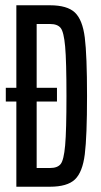

<svg xmlns="http://www.w3.org/2000/svg" viewBox="-20 -708 383 728"><path d="M42 -323H2V-375H42V-688H169Q235 -688 264 -660.5Q293 -633 301.5 -565.5Q310 -498 310 -344Q310 -191 301.5 -123Q293 -55 264 -27.5Q235 0 169 0H42ZM232 -344Q232 -476 227 -531.5Q222 -587 210 -602Q198 -617 170 -617H119V-375H196V-323H119V-71H170Q198 -71 210 -86Q222 -101 227 -157Q232 -213 232 -344Z"/></svg>

Font: Saira Ultra Condensed Medium
Style: Regular
Weight: 500
Width: 1
Designer: Hector Gatti with collaboration of the Omnibus-Type team
Foundry: Omnibus-Type
Version: Version 1.001; ttfautohint (v1.8)